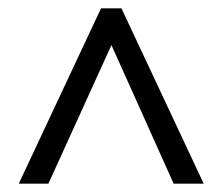

<svg xmlns="http://www.w3.org/2000/svg" viewBox="-20 -739 534 460"><path d="M271 -719H222L25 -299H96L247 -631L396 -299H468Z"/></svg>

Font: Noto Sans Oriya Cond
Style: Regular
Weight: 400
Width: 3
Designer: Amélie Bonet and Sol Matas
Foundry: Google LLC
Version: Version 2.006